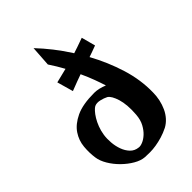

<svg xmlns="http://www.w3.org/2000/svg" viewBox="-247 -937 1037 1037"><g transform="rotate(-45 271.5 -418.5)"><path d="M353.5 -193.4Q356.4 -229.5 354 -259.8Q351.6 -290 344.7 -312.5Q337.9 -335 329.1 -350.1Q320.3 -365.2 310.5 -371.1Q293.9 -379.9 270.5 -385.3Q247.1 -390.6 230.5 -382.8Q222.7 -378.9 210.9 -366.2Q199.2 -353.5 187.5 -334.5Q175.8 -315.4 166.5 -291Q157.2 -266.6 153.3 -240.2Q149.4 -213.9 151.9 -183.6Q154.3 -153.3 164.1 -126.5Q173.8 -99.6 191.9 -80.6Q210 -61.5 238.3 -58.6Q250 -56.6 268.1 -64Q286.1 -71.3 304.2 -87.9Q322.3 -104.5 336.4 -130.4Q350.6 -156.2 353.5 -193.4ZM439.5 -695.3 460.9 -615.2Q441.4 -607.4 425.3 -602.1Q409.2 -596.7 395.5 -591.8Q445.3 -501 475.1 -404.8Q504.9 -308.6 502.9 -214.8Q502.9 -187.5 497.1 -160.2Q491.2 -132.8 480 -108.4Q468.8 -84 451.7 -64.9Q434.6 -45.9 413.1 -34.2Q385.7 -20.5 359.4 -12.7Q333 -4.9 308.6 -1Q284.2 2.9 262.7 2.9Q241.2 2.9 225.6 2Q196.3 0 164.6 -18.6Q132.8 -37.1 105 -64.5Q77.1 -91.8 57.6 -124.5Q38.1 -157.2 34.2 -186.5Q28.3 -226.6 32.2 -270.5Q36.1 -314.5 61 -351.6Q85.9 -388.7 137.2 -413.1Q188.5 -437.5 276.4 -437.5Q293.9 -437.5 312.5 -433.1Q331.1 -428.7 349.6 -420.9Q340.8 -449.2 327.6 -484.9Q314.5 -520.5 295.9 -560.5Q279.3 -554.7 255.4 -545.9Q231.4 -537.1 202.1 -525.4L175.8 -618.2Q203.1 -625 223.1 -629.9Q243.2 -634.8 258.8 -638.7Q247.1 -660.2 234.4 -681.2Q221.7 -702.1 208 -722.7L215.8 -839.8Q251 -802.7 285.6 -758.8Q320.3 -714.8 351.6 -665Q382.8 -674.8 439.5 -695.3Z"/></g></svg>

Font: Irish Growler
Style: Regular
Weight: 400
Designer: Squid
Foundry: Font Diner, Inc DBA Sideshow
Version: Version 1.000